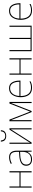

<svg xmlns="http://www.w3.org/2000/svg" viewBox="1878 -2652 784 4580"><g transform="rotate(-90 2270.0 -362.0)"><path d="M112 -528V-289H448V-528H476V0H448V-264H112V0H85V-528Z M938 -275V-220Q938 -129 894 -72Q850 -15 758 -15Q635 -15 635 -129Q635 -199 692 -232Q749 -265 845 -270ZM810 -537Q768 -537 728.5 -526.5Q689 -516 652 -498L662 -472Q735 -512 810 -512Q875 -512 906.5 -472.5Q938 -433 938 -343V-300L842 -294Q731 -287 668.5 -247.5Q606 -208 606 -129Q606 -66 644.5 -28Q683 10 757 10Q833 10 875 -23.5Q917 -57 937 -103H939L943 0H966V-350Q966 -537 810 -537Z M1156 -528H1129V0H1160L1475 -494Q1474 -472 1474 -459.5Q1474 -447 1474 -426V0H1501V-528H1468L1155 -37Q1156 -60 1156 -74.5Q1156 -89 1156 -114ZM1454 -734H1427Q1420 -629 1316 -629Q1217 -629 1208 -734H1181Q1185 -666 1220.5 -636Q1256 -606 1315 -606Q1375 -606 1413.5 -636.5Q1452 -667 1454 -734Z M2128 -528H2090L1898 -36L1707 -528H1668V0H1695V-403Q1695 -427 1695 -445.5Q1695 -464 1694 -486H1696L1886 0H1911L2100 -485H2102Q2101 -462 2101 -444.5Q2101 -427 2101 -406V0H2128Z M2456 -538Q2347 -538 2294 -454.5Q2241 -371 2241 -259Q2241 -143 2294.5 -66.5Q2348 10 2465 10Q2549 10 2618 -23V-50Q2574 -29 2542 -22Q2510 -15 2465 -15Q2369 -15 2319 -80Q2269 -145 2269 -266H2637V-291Q2637 -395 2594 -466.5Q2551 -538 2456 -538ZM2456 -513Q2534 -513 2571.5 -451.5Q2609 -390 2609 -291H2270Q2278 -400 2328 -456.5Q2378 -513 2456 -513Z M2806 -528V-289H3142V-528H3170V0H3142V-264H2806V0H2779V-528Z M3947 -528V0H3338V-528H3365V-25H3629V-528H3656V-25H3920V-528Z M4302 -538Q4193 -538 4140 -454.5Q4087 -371 4087 -259Q4087 -143 4140.5 -66.5Q4194 10 4311 10Q4395 10 4464 -23V-50Q4420 -29 4388 -22Q4356 -15 4311 -15Q4215 -15 4165 -80Q4115 -145 4115 -266H4483V-291Q4483 -395 4440 -466.5Q4397 -538 4302 -538ZM4302 -513Q4380 -513 4417.5 -451.5Q4455 -390 4455 -291H4116Q4124 -400 4174 -456.5Q4224 -513 4302 -513Z"/></g></svg>

Font: Noto Sans Display Thin
Style: Regular
Weight: 250
Designer: Monotype Design Team
Foundry: Monotype Imaging Inc.
Version: Version 1.900